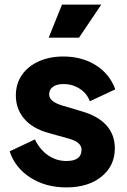

<svg xmlns="http://www.w3.org/2000/svg" viewBox="-20 -804 555 836"><path d="M269 12Q364 12 422 -35Q480 -82 480 -158Q480 -217 444 -257.5Q408 -298 340 -318L253 -344Q194 -361 194 -393Q194 -414 210.5 -426Q227 -438 256 -438Q296 -438 327.5 -417.5Q359 -397 371 -363L482 -415Q457 -483 396.5 -520.5Q336 -558 256 -558Q195 -558 148 -536.5Q101 -515 75 -477Q49 -439 49 -388Q49 -330 85 -287.5Q121 -245 188 -226L281 -200Q335 -185 335 -152Q335 -103 269 -103Q225 -103 189 -128Q153 -153 132 -197L22 -145Q46 -73 112.5 -30.5Q179 12 269 12ZM192 -640H324L421 -784H250Z"/></svg>

Font: Plus Jakarta Sans ExtraBold
Style: Regular
Weight: 800
Designer: Gumpita Rahayu
Foundry: Tokotype
Version: Version 2.004; ttfautohint (v1.8.3)